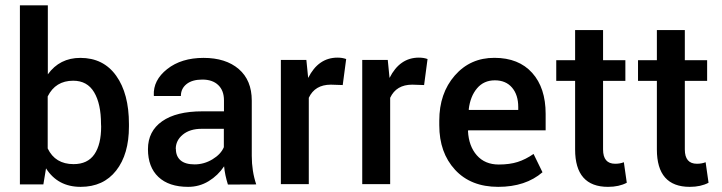

<svg xmlns="http://www.w3.org/2000/svg" viewBox="-20 -705 2765 735"><path d="M260.3 -396Q192.4 -396 162.6 -335.9V-136.7Q191.4 -76.7 261.7 -76.7Q315.4 -76.7 341.3 -114.3Q367.2 -151.9 367.2 -220.7L366.7 -230Q366.7 -307.6 340.3 -351.8Q314 -396 260.3 -396ZM473.6 -230V-220.7Q473.6 -114.7 424.8 -52.2Q376 10.3 288.6 10.3Q201.2 10.3 156.2 -60.5L146 1H56.2V-684.6H163.1V-420.4Q208.5 -483.4 287.6 -483.4Q376 -483.4 424.8 -415Q473.6 -346.7 473.6 -230Z M700.2 10.3Q626.5 10.3 586.4 -27.6Q546.4 -65.4 546.4 -134Q546.4 -202.6 600.6 -240.7Q654.8 -278.8 754.4 -278.8H837.4V-320.8Q837.4 -358.4 815.4 -379.4Q793.5 -400.4 754.6 -400.4Q715.8 -400.4 694.1 -383.1Q672.4 -365.7 672.4 -337.4H569.3L568.8 -339.8Q565.9 -397.9 620.1 -440.7Q674.3 -483.4 759.3 -483.4Q844.2 -483.4 894 -440.7Q943.8 -397.9 943.8 -319.8V-108.4Q943.8 -49.8 960.9 1L852.5 1.5Q840.8 -35.6 837.9 -68.4Q814.5 -33.2 778.8 -11.5Q743.2 10.3 700.2 10.3ZM652.8 -134.8H653.3Q653.3 -106.9 671.1 -91.3Q689 -75.7 725.1 -75.7Q761.2 -75.7 793.5 -95.2Q825.7 -114.7 836.9 -141.6V-211.9H752Q707 -211.9 679.9 -189.7Q652.8 -167.5 652.8 -134.8Z M1162.1 0H1055.2V-475.6H1152.8L1159.7 -406.7Q1198.7 -484.4 1272 -484.4Q1290.5 -484.4 1305.2 -479L1292 -379.4L1246.6 -380.9Q1185.5 -380.9 1162.1 -330.6Z M1473.6 0H1366.7V-475.6H1464.4L1471.2 -406.7Q1510.3 -484.4 1583.5 -484.4Q1602.1 -484.4 1616.7 -479L1603.5 -379.4L1558.1 -380.9Q1497.1 -380.9 1473.6 -330.6Z M1963.9 -295.4Q1963.9 -341.8 1940.2 -369.6Q1916.5 -397.5 1874.3 -397.5Q1832 -397.5 1806.2 -366.9Q1780.3 -336.4 1774.4 -286.6L1774.9 -284.2H1963.9ZM2057.1 -45.9Q1992.2 10.3 1887.2 10.3Q1782.2 10.3 1721.9 -55.2Q1661.6 -120.6 1661.6 -225.6V-243.2Q1661.6 -347.7 1720.9 -415.8Q1780.3 -483.9 1873 -483.6Q1965.8 -483.4 2017.3 -426Q2068.8 -368.7 2068.8 -269V-206.1H1772.5L1771.5 -203.6Q1774.4 -145.5 1805.4 -110.4Q1836.4 -75.2 1889.2 -75.2Q1931.2 -75.2 1961.7 -85Q1992.2 -94.7 2022.5 -115.7L2056.6 -45.9Z M2181.6 -589.8H2288.6V-474.6H2374V-395.5H2288.6V-132.8Q2288.6 -78.1 2335 -78.1Q2353.5 -78.1 2368.2 -84L2379.4 -5.4Q2349.6 10.3 2307.6 10.3Q2181.6 10.3 2181.6 -132.8V-395.5H2109.4V-474.6H2181.6Z M2494.6 -589.8H2601.6V-474.6H2687V-395.5H2601.6V-132.8Q2601.6 -78.1 2647.9 -78.1Q2666.5 -78.1 2681.2 -84L2692.4 -5.4Q2662.6 10.3 2620.6 10.3Q2494.6 10.3 2494.6 -132.8V-395.5H2422.4V-474.6H2494.6Z"/></svg>

Font: Yantramanav Medium
Style: Regular
Weight: 500
Version: Version 1.001;PS 1.0;hotconv 1.0.72;makeotf.lib2.5.5900; ttf